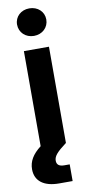

<svg xmlns="http://www.w3.org/2000/svg" viewBox="-116 -771 458 1013"><g transform="rotate(-10 113.5 -264.5)"><path d="M114.7 204.1H187V114.7H158.2C130.4 114.7 117.7 104 117.7 83C117.7 59.1 134.8 39.1 187 0V-515.6H52.7V-6.3C7.8 28.3 -13.2 63.5 -13.2 106C-13.2 169.4 33.7 204.1 114.7 204.1ZM119.6 -585.4C164.6 -585.4 198.2 -617.2 198.2 -659.7C198.2 -701.7 164.6 -732.9 119.6 -732.9C74.7 -732.9 41.5 -701.7 41.5 -659.7C41.5 -617.2 74.7 -585.4 119.6 -585.4Z"/></g></svg>

Font: Raveo Display Display SemiBold
Style: Regular
Weight: 600
Designer: Jakub Foglar, Rasmus Andersson (Inter)
Foundry: Jakubfoglar.com
Version: Version 1.100;Glyphs 3.2.3 (3260)